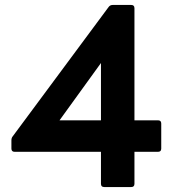

<svg xmlns="http://www.w3.org/2000/svg" viewBox="-20 -754 700 774"><path d="M400 0Q387 0 387 -13V-142H39Q26 -142 26 -155V-188Q26 -198 31 -204L418 -726Q424 -734 434 -734H509Q522 -734 522 -721V-269H617Q630 -269 630 -256V-155Q630 -142 617 -142H522V-13Q522 0 509 0ZM220 -269H387V-500Z"/></svg>

Font: LINE Seed Sans TH
Style: Bold
Weight: 700
Designer: Dalton Maag Ltd | Thai characters by Cadson Demak Co.,Ltd.
Foundry: Dalton Maag Ltd
Version: Version 1.002